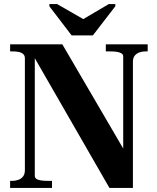

<svg xmlns="http://www.w3.org/2000/svg" viewBox="-20 -929 774 949"><path d="M334 -754H439L550 -898V-909H518L360 -816H424L262 -909H224V-898ZM30 0V-35H41Q57 -35 71.5 -40.5Q86 -46 94.5 -57.5Q103 -69 103 -88V-641Q103 -655 94 -662.5Q85 -670 71 -672.5Q57 -675 41 -675H30V-710H288L607 -164L589 -124V-650Q589 -660 580 -665.5Q571 -671 556.5 -673Q542 -675 524 -675H503V-710H710V-675H699Q683 -675 669 -670Q655 -665 646 -654Q637 -643 637 -624V0H521L128 -683L152 -687V-60Q152 -50 160.5 -44.5Q169 -39 184 -37Q199 -35 216 -35H237V0Z"/></svg>

Font: Roboto Serif 144pt SemiBold
Style: Regular
Weight: 600
Version: Version 1.008